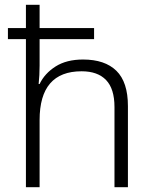

<svg xmlns="http://www.w3.org/2000/svg" viewBox="-20 -780 636 800"><path d="M145 -760V-663H372V-617H145V-507Q145 -486 144 -467.5Q143 -449 141 -430H145Q166 -474 211.5 -503Q257 -532 326 -532Q417 -532 465 -485Q513 -438 513 -338V0H457V-334Q457 -410 422 -446.5Q387 -483 320 -483Q145 -483 145 -280V0H88V-617H13V-663H88V-760Z"/></svg>

Font: Noto Traditional Nushu Light
Style: Regular
Weight: 300
Designer: LIU Zhao
Foundry: LiuZhao Studio
Version: Version 2.003; ttfautohint (v1.8.4.7-5d5b)